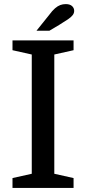

<svg xmlns="http://www.w3.org/2000/svg" viewBox="-20 -917 419 937"><path d="M245 -651V-69L339 -48V0H41V-48L135 -69V-651L41 -672V-720H339V-672ZM158 -767 219 -843Q235 -865 248.5 -876.5Q262 -888 274.5 -892.5Q287 -897 301 -897Q321 -897 331.5 -887.5Q342 -878 342 -864Q342 -853 335 -843.5Q328 -834 312 -823Q296 -812 268 -795L221 -767Z"/></svg>

Font: Domine Medium
Style: Regular
Weight: 500
Designer: Pablo Impallari, Rodrigo Fuenzalida, Brenda Gallo
Foundry: Pablo Impallari, Rodrigo Fuenzalida, Brenda Gallo
Version: Version 2.000